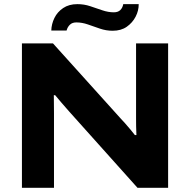

<svg xmlns="http://www.w3.org/2000/svg" viewBox="-20 -894 905 914"><path d="M84.4 0V-687.4H232.2L554.6 -329.7Q563.3 -320.9 576 -306.4Q588.6 -291.9 601.3 -276.9Q614 -261.9 622.2 -250.9L629.4 -251.1Q628.4 -269.7 628 -292.5Q627.7 -315.3 627.7 -332.5V-687.4H780.3V0H634.5L310 -362.4Q292.8 -381.2 273.2 -404.5Q253.7 -427.8 242.4 -441L236.2 -440.8Q236.2 -427 236.6 -404.2Q237 -381.4 237 -355.6V0ZM224.2 -748.6Q225 -779.5 239 -808.3Q253 -837.1 280.7 -855.7Q308.3 -874.3 348.3 -874.3Q380.4 -874.3 409.5 -864.5Q438.6 -854.8 466.8 -845.1Q495.1 -835.4 522 -835.4Q541.4 -835.4 552.4 -845.8Q563.4 -856.3 566.8 -874.3H640.3Q640.5 -843.2 625.6 -814.5Q610.7 -785.8 583.6 -766.7Q556.5 -747.6 516.3 -747.6Q485 -747.6 455.5 -757.8Q425.9 -768 398.1 -777.7Q370.3 -787.3 343.5 -787.3Q324 -787.3 312.8 -776.4Q301.5 -765.6 296.9 -748.6Z"/></svg>

Font: Archivo SemiBold SemiExpanded
Style: Regular
Weight: 600
Width: 6
Version: Version 2.001